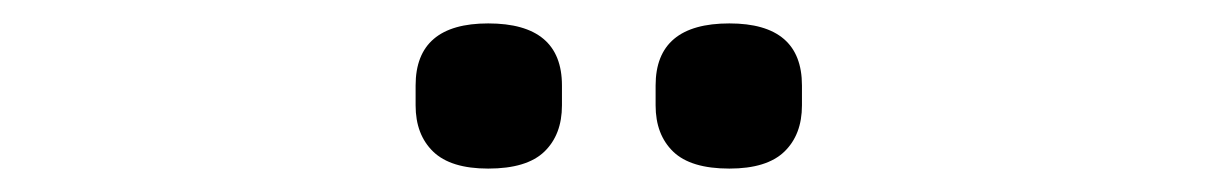

<svg xmlns="http://www.w3.org/2000/svg" viewBox="-20 -788 1040 164"><path d="M335 -698V-715Q335 -768 397 -768Q460 -768 460 -715V-698Q460 -673 445 -658.5Q430 -644 397 -644Q365 -644 350 -658.5Q335 -673 335 -698ZM540 -698V-715Q540 -768 603 -768Q665 -768 665 -715V-698Q665 -673 650 -658.5Q635 -644 603 -644Q570 -644 555 -658.5Q540 -673 540 -698Z"/></svg>

Font: IBM Plex Sans JP Medium
Style: Regular
Weight: 500
Designer: Mike Abbink; Paul van der Laan; Pieter van Rosmalen; Wujin Sim; Yejin Wi; Jinhee Kim; Boomi Park; Yona Kim; Kichan Ma
Foundry: Sandoll Inc.
Version: Version 1.001